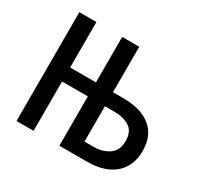

<svg xmlns="http://www.w3.org/2000/svg" viewBox="-121 -677 842 819"><g transform="rotate(30 300.0 -268.0)"><path d="M50 0V-536H134V-312H295V-243H134V0ZM261 0V-536H345V-312H396Q454 -312 495 -294.5Q536 -277 558 -243Q580 -209 580 -158Q580 -108 558 -72.5Q536 -37 495 -18.5Q454 0 396 0ZM345 -69H391Q434 -69 465 -90.5Q496 -112 496 -158Q496 -205 466.5 -224Q437 -243 392 -243H345Z"/></g></svg>

Font: Noto Sans Mono
Style: Regular
Weight: 400
Designer: Monotype Design Team
Foundry: Monotype Imaging Inc.
Version: Version 2.014